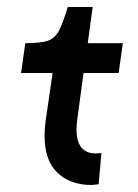

<svg xmlns="http://www.w3.org/2000/svg" viewBox="-20 -512 393 547"><path d="M201 -178Q198 -159 198 -144Q198 -75 252 -75Q263 -75 269 -76L261 13L241 15Q180 15 143.5 -20Q107 -55 107 -125Q107 -146 110 -168L130 -304H40L52 -389Q95 -389 115 -395.5Q135 -402 146.5 -422Q158 -442 173 -492H244L230 -389H330L318 -304H218Z"/></svg>

Font: Neutral Grotesk
Style: Italic
Weight: 400
Italic angle: -8°
Designer: Nawras Khrais
Foundry: Nawras Khrais
Version: Version 1.000